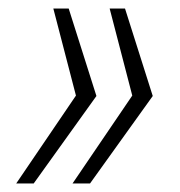

<svg xmlns="http://www.w3.org/2000/svg" viewBox="-20 -530 421 450"><path d="M150 -100 290 -306 237 -510H273L338 -305L191 -100ZM18 -100 158 -306 105 -510H141L206 -305L59 -100Z"/></svg>

Font: Saira SemiCondensed ExtraLight
Style: Italic
Weight: 250
Width: 4
Italic angle: -12°
Designer: Hector Gatti with collaboration of the Omnibus-Type team
Foundry: Omnibus-Type
Version: Version 1.101